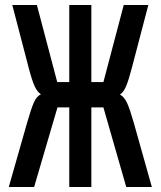

<svg xmlns="http://www.w3.org/2000/svg" viewBox="-20 -745 640 765"><path d="M143 -369.5Q128.5 -378.5 117.8 -402Q107 -425.5 94 -476L29 -725H127L208 -418H256V-725H344V-418H392L473 -725H571L506 -477Q492 -423.5 481.8 -400Q471.5 -376.5 458 -368.5Q475.5 -358.5 486.8 -333.8Q498 -309 513 -256L585 0H483L392 -317H344V0H256V-317H209L116 0H15L88 -256Q104 -312 115 -336.8Q126 -361.5 143 -369.5Z"/></svg>

Font: JuliaMono
Style: Regular
Weight: 400
Monospace: yes
Designer: cormullion
Foundry: corm
Version: Version 0.055; ttfautohint (v1.8.4)